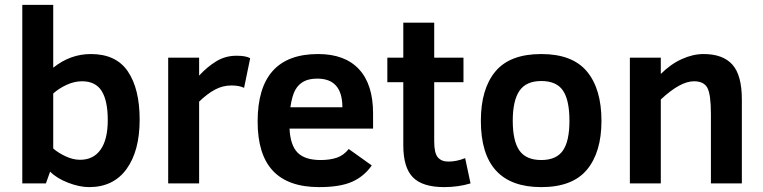

<svg xmlns="http://www.w3.org/2000/svg" viewBox="-20 -747 3109 782"><path d="M548.8 -259.8Q548.8 -132.3 495.4 -58.6Q441.9 15.1 342.8 15.1Q303.7 15.1 257.6 -2.7Q211.4 -20.5 184.1 -47.9L167 0H70.8V-727.1H196.8V-471.2Q266.1 -526.9 350.1 -526.9Q453.1 -526.9 501 -455.8Q548.8 -384.8 548.8 -259.8ZM418.9 -257.8Q418.9 -336.9 394 -376.5Q369.1 -416 314 -416Q283.2 -416 251.7 -401.6Q220.2 -387.2 196.8 -366.2V-142.1Q217.8 -124 247.8 -110.1Q277.8 -96.2 306.2 -96.2Q360.4 -96.2 389.6 -137.5Q418.9 -178.7 418.9 -257.8Z M974.1 -389.2Q954.6 -398.9 922.4 -398.9Q887.2 -398.9 855.7 -382.1Q824.2 -365.2 791 -333V0H665V-512.2H791V-439Q823.2 -474.1 860.4 -497.1Q897.5 -520 943.4 -520Q982.4 -520 999 -509.8Z M1159.2 -223.1Q1162.6 -154.8 1192.4 -125Q1222.2 -95.2 1286.1 -95.2Q1323.2 -95.2 1351.3 -104.5Q1379.4 -113.8 1400.4 -140.1L1494.1 -73.2Q1463.4 -28.8 1414.3 -6.8Q1365.2 15.1 1280.3 15.1Q1153.8 15.1 1091.6 -51.3Q1029.3 -117.7 1029.3 -252Q1029.3 -526.9 1275.4 -526.9Q1384.8 -526.9 1442.1 -465.1Q1499.5 -403.3 1499.5 -285.2V-223.1ZM1374.5 -310.1Q1374.5 -426.8 1272.5 -426.8Q1238.8 -426.8 1217.3 -415.3Q1195.8 -403.8 1182.9 -381.1Q1169.9 -358.4 1162.6 -310.1Z M1896.5 0Q1845.7 15.1 1789.6 15.1Q1700.7 15.1 1661.6 -24.9Q1622.6 -64.9 1622.6 -154.8V-412.1H1557.6V-512.2H1622.6V-654.8H1748.5V-512.2H1867.7V-412.1H1748.5V-170.9Q1748.5 -123 1763.4 -106Q1778.3 -88.9 1805.7 -88.9Q1840.3 -88.9 1874.5 -103Z M2429.7 -254.9Q2429.7 -127 2370.6 -55.9Q2311.5 15.1 2184.6 15.1Q1938.5 15.1 1938.5 -254.9Q1938.5 -384.8 1997.6 -455.8Q2056.6 -526.9 2184.6 -526.9Q2311.5 -526.9 2370.6 -455.8Q2429.7 -384.8 2429.7 -254.9ZM2299.3 -254.9Q2299.3 -339.4 2272.9 -378.2Q2246.6 -417 2184.6 -417Q2123 -417 2095.7 -377.2Q2068.4 -337.4 2068.4 -254.9Q2068.4 -172.9 2095.5 -134Q2122.6 -95.2 2184.6 -95.2Q2245.6 -95.2 2272.5 -133.5Q2299.3 -171.9 2299.3 -254.9Z M2875.5 0V-282.2Q2875.5 -362.3 2861.1 -389.2Q2846.7 -416 2806.6 -416Q2750.5 -416 2671.4 -341.8V0H2545.4V-512.2H2671.4V-445.8Q2711.4 -485.8 2756.8 -506.3Q2802.2 -526.9 2845.7 -526.9Q2924.3 -526.9 2962.9 -483.9Q3001.5 -440.9 3001.5 -341.8V0Z"/></svg>

Font: Clear Sans
Style: Bold
Weight: 700
Foundry: Intel Corporation
Version: Version 1.00